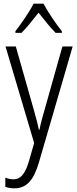

<svg xmlns="http://www.w3.org/2000/svg" viewBox="-20 -851 421 1046"><path d="M217 -831H163C141 -787 95 -721 64 -681V-672H97C126 -700 161 -745 190 -782C220 -744 253 -702 283 -672H317V-681C290 -714 241 -785 217 -831ZM10 -598 166 -72 138 26C116 100 91 126 52 126C37 126 22 122 9 117V167C25 172 40 175 58 175C124 175 163 132 192 34L376 -598H320L224 -257C212 -217 202 -180 195 -144H192C186 -174 178 -204 163 -257L66 -598Z"/></svg>

Font: Noto Sans Malayalam UI Condensed Light
Style: Regular
Weight: 300
Width: 3
Designer: Jelle Bosma - Monotype Design Team
Foundry: Monotype Imaging Inc.
Version: Version 2.104